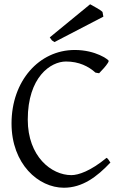

<svg xmlns="http://www.w3.org/2000/svg" viewBox="-20 -864 576 899"><path d="M330 -630C163 -630 34 -485 34 -286C34 -96 160 15 279 15C366 15 434 -36 497 -103C493 -107 488 -120 479 -125C404 -63 347 -44 314 -44C221 -44 110 -131 110 -304C110 -503 217 -576 289 -576C350 -576 395 -553 427 -524L444 -521L458 -536C466 -544 489 -570 489 -579C489 -584 429 -630 330 -630ZM235 -667 464 -786 460 -808C448 -820 419 -834 402 -844L213 -689L223 -675C226 -673 230 -670 235 -667Z"/></svg>

Font: Temporarium
Style: Regular
Weight: 400
Version: Version 1.1